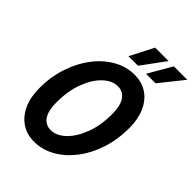

<svg xmlns="http://www.w3.org/2000/svg" viewBox="-258 -1023 1153 1153"><g transform="rotate(45 318.5 -446.0)"><path d="M44 -239Q44 -336 72 -420Q100 -504 148.5 -567Q197 -630 260 -665.5Q323 -701 393 -701Q454 -701 500 -670.5Q546 -640 571 -583.5Q596 -527 596 -452Q596 -354 568.5 -270Q541 -186 492.5 -123Q444 -60 381 -24.5Q318 11 249 11Q187 11 141 -20Q95 -51 69.5 -107Q44 -163 44 -239ZM177 -253Q177 -182 201 -145.5Q225 -109 270 -109Q319 -109 363 -151Q407 -193 435.5 -267Q464 -341 464 -438Q464 -508 439.5 -544.5Q415 -581 370 -581Q322 -581 277.5 -539Q233 -497 205 -422.5Q177 -348 177 -253ZM287 -753 364 -903H478L368 -753ZM436 -753 523 -903H637L517 -753Z"/></g></svg>

Font: Radio Canada Condensed SemiBold
Style: Italic
Weight: 600
Width: 3
Italic angle: -12°
Designer: Charles Daoud, Etienne Aubert Bonn, Alexandre Saumier Demers, Jacques Le Bailly
Foundry: Radio-Canada
Version: Version 2.104; ttfautohint (v1.8.4.7-5d5b);gftools[0.9.28.de